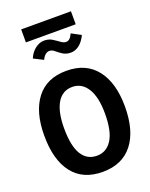

<svg xmlns="http://www.w3.org/2000/svg" viewBox="-175 -1049 900 1152"><g transform="rotate(-20 275.0 -473.5)"><path d="M277 12Q151 12 85.5 -72.5Q20 -157 20 -312Q20 -463 85.5 -548Q151 -633 277 -633Q402 -633 468.5 -548Q535 -463 535 -312Q535 -157 468.5 -72.5Q402 12 277 12ZM277 -91Q338 -91 373 -145.5Q408 -200 408 -313Q408 -418 373 -474Q338 -530 277 -530Q214 -530 180.5 -474Q147 -418 147 -313Q147 -200 180.5 -145.5Q214 -91 277 -91ZM379 -835 439 -803Q420 -764 395 -745Q370 -726 342 -726Q312 -726 291 -739.5Q270 -753 254.5 -766.5Q239 -780 222 -780Q208 -780 195.5 -769Q183 -758 175 -740L114 -771Q129 -807 156.5 -828Q184 -849 213 -849Q243 -849 264.5 -835.5Q286 -822 303.5 -809Q321 -796 336 -796Q348 -796 358 -804Q368 -812 379 -835ZM108 -876V-959H426V-876Z"/></g></svg>

Font: Inconsolata SemiExpanded ExtraBold
Style: Regular
Weight: 800
Width: 6
Monospace: yes
Designer: Raph Levien, Cyreal, Brenton Simpson
Foundry: Raph Levien, Cyreal, Google
Version: Version 3.001; ttfautohint (v1.8.2.53-6de2)